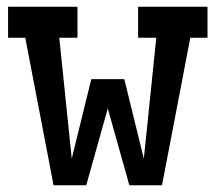

<svg xmlns="http://www.w3.org/2000/svg" viewBox="-20 -550 640 570"><path d="M139 0 55 -438H4V-530H210V-438H156L193 -79L251 -315H349L407 -79L444 -438H390V-530H596V-438H545L461 0H364L300 -228L236 0Z"/></svg>

Font: Iosevka Slab Semibold Extended
Style: Regular
Weight: 600
Width: 7
Monospace: yes
Designer: Belleve Invis
Foundry: Belleve Invis
Version: Version 11.1.0; ttfautohint (v1.8.3)